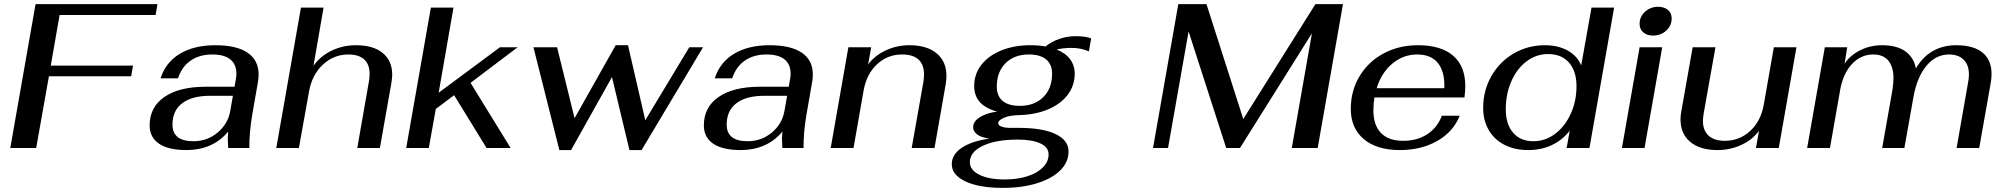

<svg xmlns="http://www.w3.org/2000/svg" viewBox="-20 -720 9751 934"><path d="M153 -700H746L737 -647H270L227 -401H627L618 -349H218L156 0H30Z M708 -110Q708 -199 780 -248.5Q852 -298 980 -298H1121L1127 -333Q1130 -348 1130 -362Q1130 -407 1100.5 -431Q1071 -455 1013 -455Q950 -455 907 -425Q864 -395 846 -339H761Q786 -417 855 -458.5Q924 -500 1028 -500Q1131 -500 1184.5 -463.5Q1238 -427 1238 -358Q1238 -340 1235 -322L1207 -162Q1192 -72 1193 0H1090Q1088 -30 1088 -46Q1088 -56 1090 -80Q1052 -34 1000.5 -12Q949 10 888 10Q799 10 753.5 -21Q708 -52 708 -110ZM1100 -180 1113 -254H1002Q914 -254 866.5 -218Q819 -182 819 -114Q819 -33 921 -33Q988 -33 1038.5 -75Q1089 -117 1100 -180Z M1444 -683H1554L1505 -400Q1538 -447 1593 -473.5Q1648 -500 1711 -500Q1796 -500 1842 -462Q1888 -424 1888 -356Q1888 -345 1884 -317L1828 0H1718L1775 -326Q1778 -344 1778 -361Q1778 -407 1751.5 -431Q1725 -455 1675 -455Q1603 -455 1550 -405Q1497 -355 1483 -273L1434 0H1324Z M2269 -317 2464 0H2347L2189 -257L2100 -190L2066 0H1956L2076 -683H2186L2114 -269L2412 -490H2498Z M2575 -490H2690L2775 -145L2975 -500H3035L3119 -135L3333 -490H3400L3101 10H3042L2957 -345L2758 10H2701Z M3404 -110Q3404 -199 3476 -248.5Q3548 -298 3676 -298H3817L3823 -333Q3826 -348 3826 -362Q3826 -407 3796.5 -431Q3767 -455 3709 -455Q3646 -455 3603 -425Q3560 -395 3542 -339H3457Q3482 -417 3551 -458.5Q3620 -500 3724 -500Q3827 -500 3880.5 -463.5Q3934 -427 3934 -358Q3934 -340 3931 -322L3903 -162Q3888 -72 3889 0H3786Q3784 -30 3784 -46Q3784 -56 3786 -80Q3748 -34 3696.5 -12Q3645 10 3584 10Q3495 10 3449.5 -21Q3404 -52 3404 -110ZM3796 -180 3809 -254H3698Q3610 -254 3562.5 -218Q3515 -182 3515 -114Q3515 -33 3617 -33Q3684 -33 3734.5 -75Q3785 -117 3796 -180Z M4107 -490H4218L4203 -406Q4234 -449 4288 -474.5Q4342 -500 4404 -500Q4489 -500 4536.5 -460.5Q4584 -421 4584 -351Q4584 -333 4581 -313L4526 0H4415L4472 -322Q4475 -342 4475 -358Q4475 -406 4448 -430.5Q4421 -455 4368 -455Q4297 -455 4246 -407Q4195 -359 4181 -279L4132 0H4021Z M5195 -487Q5152 -487 5120 -479Q5163 -462 5185.5 -432Q5208 -402 5208 -361Q5208 -304 5174 -259Q5140 -214 5078.5 -188Q5017 -162 4937 -160Q4891 -159 4863.5 -147Q4836 -135 4836 -120Q4836 -110 4852.5 -104Q4869 -98 4894 -98H4936Q5051 -98 5114.5 -68Q5178 -38 5178 17Q5178 69 5137.5 109Q5097 149 5024.5 171.5Q4952 194 4859 194Q4743 194 4676.5 162.5Q4610 131 4610 79Q4610 32 4657.5 -0.5Q4705 -33 4793 -46Q4753 -51 4733.5 -66Q4714 -81 4714 -101Q4714 -130 4747.5 -150.5Q4781 -171 4831 -177Q4719 -207 4719 -301Q4719 -361 4755 -406Q4791 -451 4853 -475.5Q4915 -500 4993 -500Q5033 -500 5066 -494Q5096 -518 5134 -531Q5172 -544 5213 -544Q5262 -544 5288 -533L5277 -470Q5260 -478 5238 -482.5Q5216 -487 5195 -487ZM5098 -361Q5098 -407 5069 -431Q5040 -455 4985 -455Q4914 -455 4871.5 -412.5Q4829 -370 4829 -299Q4829 -253 4857.5 -229Q4886 -205 4941 -205Q5012 -205 5055 -247.5Q5098 -290 5098 -361ZM4698 69Q4698 107 4744 130Q4790 153 4869 153Q4929 153 4977.5 137.5Q5026 122 5053.5 94Q5081 66 5081 31Q5081 -4 5040.5 -22.5Q5000 -41 4932 -41Q4825 -41 4761.5 -11Q4698 19 4698 69Z M6513 -700 6390 0H6264L6362 -558L6012 0H5945L5762 -567L5662 0H5589L5712 -700H5849L6028 -141L6379 -700Z M6661 -182Q6661 -112 6697.5 -73.5Q6734 -35 6806 -35Q6874 -35 6923 -67Q6972 -99 6994 -157H7081Q7049 -78 6971 -34Q6893 10 6790 10Q6677 10 6614 -43.5Q6551 -97 6551 -190Q6551 -278 6593.5 -349Q6636 -420 6710.5 -460Q6785 -500 6878 -500Q6990 -500 7049 -449Q7108 -398 7108 -302Q7108 -273 7104 -246H6666Q6661 -213 6661 -182ZM6677 -291H7006Q7009 -370 6975.5 -412.5Q6942 -455 6874 -455Q6806 -455 6753 -410.5Q6700 -366 6677 -291Z M7195 -195Q7195 -279 7234.5 -349Q7274 -419 7343 -459.5Q7412 -500 7495 -500Q7559 -500 7605.5 -474.5Q7652 -449 7672 -402L7722 -683H7832L7712 0H7601L7616 -84Q7580 -38 7528.5 -14Q7477 10 7415 10Q7348 10 7298.5 -15.5Q7249 -41 7222 -87.5Q7195 -134 7195 -195ZM7649 -301Q7649 -374 7612.5 -415.5Q7576 -457 7511 -457Q7453 -457 7406 -421.5Q7359 -386 7332 -324.5Q7305 -263 7305 -188Q7305 -116 7340.5 -74.5Q7376 -33 7439 -33Q7497 -33 7545 -69Q7593 -105 7621 -166.5Q7649 -228 7649 -301Z M7956 -604Q7956 -639 7982.5 -663Q8009 -687 8046 -687Q8076 -687 8094 -671.5Q8112 -656 8112 -630Q8112 -595 8085.5 -571Q8059 -547 8021 -547Q7992 -547 7974 -562.5Q7956 -578 7956 -604ZM7956 -490H8066L7980 0H7870Z M8155 -139Q8155 -160 8159 -179L8214 -490H8325L8268 -170Q8264 -144 8264 -133Q8264 -85 8291.5 -60Q8319 -35 8371 -35Q8442 -35 8494 -83Q8546 -131 8560 -211L8609 -490H8719L8633 0H8522L8537 -84Q8505 -40 8451 -15Q8397 10 8335 10Q8250 10 8202.5 -29.5Q8155 -69 8155 -139Z M8857 -490H8966L8953 -410Q8980 -451 9029 -475.5Q9078 -500 9135 -500Q9207 -500 9248.5 -470.5Q9290 -441 9300 -387Q9333 -444 9383 -472Q9433 -500 9495 -500Q9581 -500 9624.5 -464Q9668 -428 9668 -361Q9668 -337 9664 -316L9608 0H9498L9555 -325Q9558 -343 9558 -358Q9558 -404 9532.5 -429.5Q9507 -455 9461 -455Q9397 -455 9351 -399.5Q9305 -344 9288 -247L9244 0H9136L9186 -283Q9191 -316 9191 -339Q9191 -395 9166 -425Q9141 -455 9093 -455Q9032 -455 8988.5 -408Q8945 -361 8931 -279L8882 0H8771Z"/></svg>

Font: Fahkwang Medium
Style: Italic
Weight: 500
Italic angle: -10°
Version: Version 1.000; ttfautohint (v1.6)